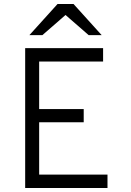

<svg xmlns="http://www.w3.org/2000/svg" viewBox="-20 -941 656 961"><path d="M106 0V-700H496V-633H176V-395H399V-329H176V-67H518V0ZM127 -765 268 -921H348L489 -765H424L308 -866L192 -765Z"/></svg>

Font: Overpass Mono Light
Style: Regular
Weight: 300
Monospace: yes
Designer: Delve Withrington, Dave Bailey
Foundry: Delve Fonts LLC
Version: Version 4.000